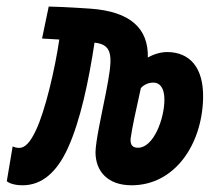

<svg xmlns="http://www.w3.org/2000/svg" viewBox="-39 -547 644 577"><path d="M356.4 9.8C485.8 9.8 567.4 -111.8 571.3 -249.5C574.2 -346.2 529.3 -390.6 462.9 -390.6C442.9 -390.6 420.9 -383.3 405.3 -374C407.2 -461.4 353.5 -512.2 232.9 -521C168.5 -525.4 119.6 -527.3 107.4 -527.3L87.4 -431.2C106.4 -430.2 123.5 -429.2 139.2 -428.2C126.5 -341.3 97.2 -213.9 68.4 -154.3C51.8 -119.1 36.1 -102.5 18.6 -102.5C9.8 -102.5 2.9 -105.5 -1 -106.9L-18.6 -2.4C-14.6 1.5 0.5 9.8 28.8 9.8C85.9 9.8 130.9 -27.8 164.6 -101.1C202.6 -184.1 227.5 -303.2 245.1 -418.9C305.2 -412.6 298.8 -370.6 279.3 -268.1C267.1 -206.5 248.5 -123.5 248 -89.8C248 -32.2 284.7 9.8 356.4 9.8ZM384.3 -282.2C394.5 -293.9 409.7 -298.8 421.9 -298.8C441.4 -298.8 455.1 -282.7 455.1 -247.6C455.1 -189.9 422.4 -103 376 -103C359.9 -103 352.1 -110.4 353.5 -130.4C357.4 -160.6 370.1 -218.3 384.3 -282.2Z"/></svg>

Font: Cascadia Mono PL SemiBold
Style: Italic
Weight: 600
Italic angle: -10°
Monospace: yes
Designer: Aaron Bell
Foundry: Saja Typeworks
Version: Version 2404.023